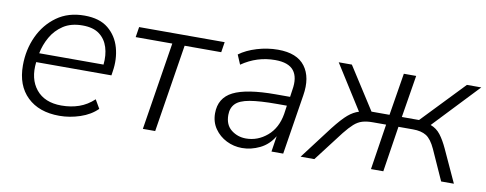

<svg xmlns="http://www.w3.org/2000/svg" viewBox="-50 -710 2368 935"><g transform="rotate(10 1134.5 -243.0)"><path d="M269 8Q168 8 110 -48Q52 -104 52 -203Q52 -281 82.5 -347Q113 -413 169.5 -453.5Q226 -494 306 -494Q381 -494 424 -458.5Q467 -423 482.5 -367.5Q498 -312 488 -250L485 -230H113Q103 -146 145 -94.5Q187 -43 270 -43Q317 -43 357 -57Q397 -71 430 -102L455 -59Q422 -26 371 -9Q320 8 269 8ZM305 -445Q248 -445 210 -420Q172 -395 150 -356Q128 -317 120 -275H438Q443 -322 431 -360.5Q419 -399 388.5 -422Q358 -445 305 -445Z M681 0 750 -434H569L577 -485H1000L992 -434H811L742 0Z M1172 8Q1131 8 1095 -10Q1059 -28 1036.5 -60.5Q1014 -93 1014 -136Q1014 -212 1079.5 -245Q1145 -278 1289 -278H1360L1365 -313Q1376 -376 1350 -409Q1324 -442 1258 -442Q1168 -442 1093 -390L1073 -437Q1108 -463 1159.5 -478.5Q1211 -494 1263 -494Q1357 -494 1397 -440.5Q1437 -387 1422 -296L1375 0H1317L1329 -78Q1303 -34 1260 -13Q1217 8 1172 8ZM1183 -41Q1241 -41 1287.5 -80.5Q1334 -120 1346 -191L1352 -233H1303Q1218 -233 1169 -224.5Q1120 -216 1099.5 -195Q1079 -174 1079 -139Q1079 -90 1110.5 -65.5Q1142 -41 1183 -41Z M1461 0 1584 -162Q1624 -213 1650 -235Q1676 -257 1703 -265L1564 -485H1629L1763 -276H1852L1886 -485H1947L1913 -276H1998L2198 -485H2269L2058 -262Q2088 -251 2107.5 -225.5Q2127 -200 2145 -161L2219 0H2156L2089 -149Q2068 -195 2043 -210.5Q2018 -226 1977 -226H1905L1870 0H1809L1844 -226H1778Q1748 -226 1726.5 -219.5Q1705 -213 1686 -196Q1667 -179 1643 -149L1529 0Z"/></g></svg>

Font: Nunito Sans Light
Style: Italic
Weight: 300
Italic angle: -9°
Designer: Vernon Adams
Foundry: Vernon Adams
Version: Version 3.006; ttfautohint (v1.8.3)